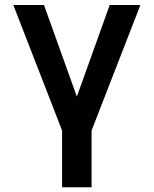

<svg xmlns="http://www.w3.org/2000/svg" viewBox="-20 -538 626 782"><path d="M232.9 224.6V-6.3L34.2 -517.6H159.2L293 -144.5L426.8 -517.6H551.8L353 -6.3V224.6Z"/></svg>

Font: Caskaydia Cove SemiBold
Style: Regular
Weight: 600
Monospace: yes
Designer: Aaron Bell
Foundry: Saja Typeworks
Version: Version 4.300; ttfautohint (v1.8.3)